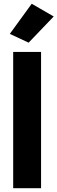

<svg xmlns="http://www.w3.org/2000/svg" viewBox="-20 -982 300 1002"><path d="M48.8 0H194.3V-710.9H48.8ZM31.2 -805.2 129.4 -759.3 260.3 -896 145.5 -962.4Z"/></svg>

Font: Roboto Flex
Style: wght 700 wdth 25 opsz 34 GRAD 0.00 slnt 0.00 XTRA 468 XOPQ 96 YOPQ 79 YTLC 514 YTUC 712 YTAS 750 YTDE -203.00 YTFI 738
Weight: 700
Width: 1
Designer: Berlow after Robertson
Foundry: Google
Version: Version 3.100